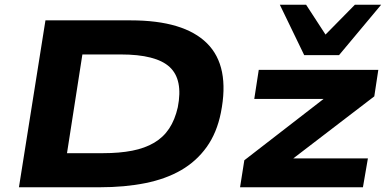

<svg xmlns="http://www.w3.org/2000/svg" viewBox="-20 -791 1630 811"><path d="M60 0 172 -705H532Q757 -705 854.5 -608Q952 -511 913 -315Q896 -230 853 -170Q810 -110 745.5 -72.5Q681 -35 594 -17.5Q507 0 401 0ZM263 -144H415Q485 -144 538.5 -154.5Q592 -165 631 -188Q670 -211 694.5 -248Q719 -285 731 -338Q754 -455 696.5 -508Q639 -561 490 -561H328ZM994 0 1012 -114 1401 -415 1389 -373H1054L1073 -496H1578L1561 -384L1168 -83L1180 -122H1534L1513 0ZM1265 -558 1162 -771H1273L1355 -645L1479 -771H1590L1412 -558Z"/></svg>

Font: Nunito Sans 10pt Expanded ExtraBold
Style: Italic
Weight: 800
Width: 7
Italic angle: -9°
Designer: Vernon Adams
Foundry: Vernon Adams
Version: Version 3.101;gftools[0.9.27]